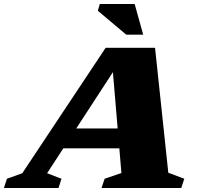

<svg xmlns="http://www.w3.org/2000/svg" viewBox="-86 -936 988 956"><path d="M178 -197.5 212 -296.5H561.5L527.5 -197.5ZM752 -76 831.5 -46 816.5 0H419.5L435 -46L518.5 -74.5L472.5 -620.5L508 -625.5L148.5 -73.5L220 -46L205.5 0H-66.5L-51.5 -46L25 -73.5L440 -698H686ZM627 -763.5H542.5L401 -882.5L411 -916H584.5Z"/></svg>

Font: Newsreader 9pt ExtraBold
Style: Italic
Weight: 800
Italic angle: -17°
Designer: Hugues Gentile
Foundry: Production Type
Version: Version 1.003